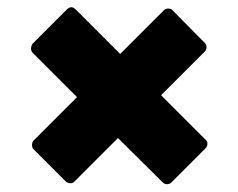

<svg xmlns="http://www.w3.org/2000/svg" viewBox="-20 -584 640 516"><path d="M157 -96 70 -183Q66 -187 66 -194Q66 -201 70 -206L187 -323L68 -442Q63 -447 63.5 -454.5Q64 -462 68 -467L160 -559Q172 -570 183 -559L303 -439L420 -556Q425 -561 432.5 -561Q440 -561 444 -556L530 -469Q535 -464 535 -457Q535 -450 530 -445L413 -328L532 -209Q538 -204 537.5 -197Q537 -190 532 -185L441 -94Q436 -89 429 -89Q422 -89 417 -94L297 -213L180 -96Q175 -91 168.5 -91.5Q162 -92 157 -96Z"/></svg>

Font: LINE Seed Sans App ExtraBold
Style: Regular
Weight: 800
Designer: LINE VX Design & Dalton Maag Ltd & Sandoll Inc
Foundry: Dalton Maag Ltd
Version: Version 1.003